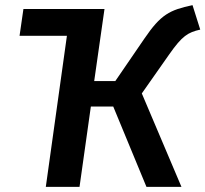

<svg xmlns="http://www.w3.org/2000/svg" viewBox="-20 -726 798 746"><path d="M637 -514C688 -587 710 -600 758 -611L728 -706C639 -687 605 -670 541 -576L428 -411H346L386 -691H71L56 -587H240L158 0H289L333 -312H420L549 0H685L531 -363Z"/></svg>

Font: Fira Sans Medium
Style: Italic
Weight: 500
Italic angle: -8°
Designer: bBox Type GmbH & Carrois Corporate GbR & Edenspiekermann AG
Foundry: bBox Type GmbH & Carrois Corporate GbR & Edenspiekermann AG
Version: Version 4.301;PS 004.301;hotconv 1.0.88;makeotf.lib2.5.64775